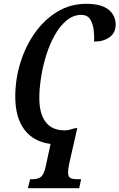

<svg xmlns="http://www.w3.org/2000/svg" viewBox="-20 -746 626 1006"><path d="M126 240 138 193H151Q177 193 193.5 181.5Q210 170 220 124L245 8Q156 -3 108 -66.5Q60 -130 60 -240Q60 -331 87 -418Q114 -505 163.5 -574.5Q213 -644 281 -685Q349 -726 432 -726Q509 -726 547.5 -696.5Q586 -667 586 -616Q586 -574 554 -551Q522 -528 473 -528Q475 -556 471 -588.5Q467 -621 452.5 -644.5Q438 -668 406 -668Q364 -668 329 -639Q294 -610 267 -562Q240 -514 222 -456Q204 -398 195 -339.5Q186 -281 186 -232Q186 -151 219 -107Q252 -63 319 -63Q337 -63 352.5 -68.5Q368 -74 382 -75H385L342 114Q339 128 338 137.5Q337 147 337 159Q337 181 349.5 187Q362 193 385 193H405L395 240Z"/></svg>

Font: Noto Serif ExtraCondensed SemiBold
Style: Italic
Weight: 600
Width: 2
Italic angle: -12°
Designer: Monotype Design Team
Foundry: Monotype Imaging Inc.
Version: Version 2.013